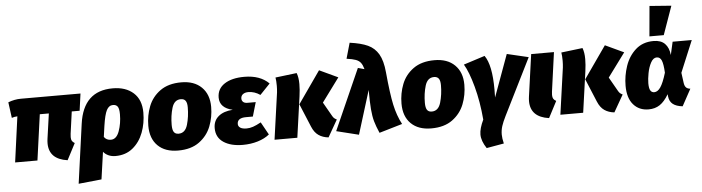

<svg xmlns="http://www.w3.org/2000/svg" viewBox="-58 -1127 5953 1628"><g transform="rotate(-5 2919.0 -313.0)"><path d="M522 -201Q520 -179 520 -172Q520 -152 527 -140.5Q534 -129 550 -120L477 20Q320 -2 320 -138Q320 -156 323 -177L353 -389H276L222 0H32L85 -388Q60 -387 37 -379L19 -513Q73 -534 128 -534H635L615 -389H548Z M1152 -327Q1152 -236 1122 -157Q1092 -78 1032 -29Q972 20 885 20Q852 20 825.5 8Q799 -4 782 -25L749 207L553 227L623 -278Q661 -554 910 -554Q1021 -554 1086.5 -495Q1152 -436 1152 -327ZM953 -329Q953 -378 940 -395.5Q927 -413 901 -413Q866 -413 846.5 -375.5Q827 -338 813 -242L800 -150Q820 -121 858 -121Q906 -121 929.5 -186.5Q953 -252 953 -329Z M1184 -211Q1184 -298 1214.5 -376Q1245 -454 1314.5 -504Q1384 -554 1494 -554Q1604 -554 1666.5 -492.5Q1729 -431 1729 -325Q1729 -238 1698.5 -160Q1668 -82 1598.5 -31Q1529 20 1418 20Q1308 20 1246 -41Q1184 -102 1184 -211ZM1531 -338Q1531 -377 1518 -394.5Q1505 -412 1478 -412Q1422 -412 1402 -345.5Q1382 -279 1382 -201Q1382 -159 1394.5 -140.5Q1407 -122 1434 -122Q1491 -122 1511 -190.5Q1531 -259 1531 -338Z M1743 -142Q1743 -205 1787 -242Q1831 -279 1909 -284Q1855 -296 1827 -324.5Q1799 -353 1799 -397Q1799 -472 1861.5 -513Q1924 -554 2030 -554Q2165 -554 2240 -479L2154 -389Q2106 -422 2053 -422Q2025 -422 2007.5 -409Q1990 -396 1990 -372Q1990 -355 2002 -343.5Q2014 -332 2039 -332H2109L2074 -212H2016Q1941 -212 1941 -160Q1941 -140 1959 -128Q1977 -116 2013 -116Q2040 -116 2068 -125.5Q2096 -135 2136 -157L2196 -49Q2156 -16 2096.5 2Q2037 20 1969 20Q1867 20 1805 -21.5Q1743 -63 1743 -142Z M2558 -84 2476 -281 2667 -554 2825 -480 2676 -278 2745 -157Q2752 -145 2759.5 -138.5Q2767 -132 2781 -125L2698 20Q2649 15 2614 -9Q2579 -33 2558 -84ZM2296 -398Q2299 -425 2299 -454Q2299 -497 2294 -525L2476 -547Q2491 -509 2491 -452Q2491 -405 2483 -348L2434 0H2240Z M3231 -488Q3248 -304 3268.5 -209Q3289 -114 3329 -39L3132 19Q3107 -38 3094.5 -82Q3082 -126 3077 -187.5Q3072 -249 3072 -351L2957 20L2767 -27L2997 -545L3052 -530Q3042 -566 3027.5 -585Q3013 -604 2986 -614Q2959 -624 2908 -631L2946 -764Q3042 -751 3099.5 -724.5Q3157 -698 3189.5 -642.5Q3222 -587 3231 -488Z M3339 -211Q3339 -298 3369.5 -376Q3400 -454 3469.5 -504Q3539 -554 3649 -554Q3759 -554 3821.5 -492.5Q3884 -431 3884 -325Q3884 -238 3853.5 -160Q3823 -82 3753.5 -31Q3684 20 3573 20Q3463 20 3401 -41Q3339 -102 3339 -211ZM3686 -338Q3686 -377 3673 -394.5Q3660 -412 3633 -412Q3577 -412 3557 -345.5Q3537 -279 3537 -201Q3537 -159 3549.5 -140.5Q3562 -122 3589 -122Q3646 -122 3666 -190.5Q3686 -259 3686 -338Z M4135 -260Q4135 -217 4134 -194L4265 -553L4448 -510L4209 -30Q4185 18 4174 52.5Q4163 87 4163 124Q4163 155 4174 201L4026 227Q3983 163 3983 108Q3983 57 4018 -16Q4005 -170 3970 -299.5Q3935 -429 3895 -495L4076 -553Q4135 -471 4135 -260Z M4619 -201Q4617 -179 4617 -173Q4617 -153 4624 -141Q4631 -129 4648 -120L4575 20Q4418 -2 4418 -138Q4418 -156 4421 -177L4471 -534H4665Z M4991 -84 4909 -281 5100 -554 5258 -480 5109 -278 5178 -157Q5185 -145 5192.5 -138.5Q5200 -132 5214 -125L5131 20Q5082 15 5047 -9Q5012 -33 4991 -84ZM4729 -398Q4732 -425 4732 -454Q4732 -497 4727 -525L4909 -547Q4924 -509 4924 -452Q4924 -405 4916 -348L4867 0H4673Z M5650 -423 5675 -534H5838L5726 -265L5738 -177Q5742 -150 5754.5 -138Q5767 -126 5790 -124L5712 19Q5658 13 5629.5 -9.5Q5601 -32 5596 -75L5594 -94Q5559 -34 5518.5 -7Q5478 20 5423 20Q5342 20 5293.5 -36Q5245 -92 5245 -196Q5245 -281 5273 -363.5Q5301 -446 5361.5 -500Q5422 -554 5514 -554Q5577 -554 5610.5 -519.5Q5644 -485 5650 -423ZM5439 -201Q5439 -158 5450 -139.5Q5461 -121 5483 -121Q5512 -121 5536.5 -156.5Q5561 -192 5587 -278Q5583 -353 5570 -383Q5557 -413 5529 -413Q5499 -413 5478.5 -375Q5458 -337 5448.5 -286.5Q5439 -236 5439 -201ZM5506 -853 5691 -839 5605 -596H5483Z"/></g></svg>

Font: Fira Sans Black
Style: Italic
Weight: 900
Italic angle: -8°
Designer: Carrois Corporate & Edenspiekermann AG
Foundry: Carrois Corporate GbR & Edenspiekermann AG
Version: Version 4.203